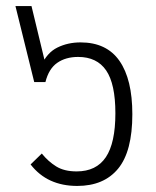

<svg xmlns="http://www.w3.org/2000/svg" viewBox="-20 -604 515 634"><path d="M235 10Q186 10 147.5 -7.5Q109 -25 81 -61L118 -97Q139 -71 165.5 -54.5Q192 -38 233 -38Q298 -38 329.5 -85Q361 -132 361 -230Q361 -327 330.5 -371.5Q300 -416 238 -416Q197 -416 169 -396.5Q141 -377 130 -333H93L31 -584H84L132 -385L116 -387Q135 -430 169.5 -447Q204 -464 246 -464Q332 -464 374.5 -403Q417 -342 417 -227Q417 -104 370 -47Q323 10 235 10Z"/></svg>

Font: Noto Sans Thai SemiCondensed Light
Style: Regular
Weight: 300
Width: 4
Designer: Monotype Design Team
Foundry: Monotype Imaging Inc.
Version: Version 2.001